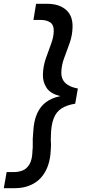

<svg xmlns="http://www.w3.org/2000/svg" viewBox="-36 -831 497 1011"><path d="M212 -811Q275 -811 311.5 -779.5Q348 -748 346 -687Q345 -645 331 -605Q317 -565 302.5 -527Q288 -489 287 -452Q286 -431 294 -413.5Q302 -396 321.5 -383.5Q341 -371 374 -365L360 -285Q316 -278 288 -260Q260 -242 246.5 -207Q233 -172 232 -116Q231 -104 231.5 -93Q232 -82 232.5 -72Q233 -62 232 -52Q230 19 206 66Q182 113 139.5 136.5Q97 160 41 160H-16L-1 75H38Q62 75 83.5 66.5Q105 58 119.5 33.5Q134 9 135 -38Q137 -53 136.5 -68Q136 -83 136.5 -100Q137 -117 139 -136Q142 -195 159.5 -233.5Q177 -272 207.5 -294Q238 -316 279 -324V-326Q231 -337 210 -367.5Q189 -398 190 -438Q191 -482 205 -522.5Q219 -563 232.5 -598.5Q246 -634 247 -665Q248 -700 228.5 -713Q209 -726 179 -726H140L154 -811Z"/></svg>

Font: DM Sans 18pt Medium
Style: Italic
Weight: 500
Italic angle: -10°
Designer: Colophon Foundry, Jonny Pinhorn
Foundry: Colophon Foundry
Version: Version 4.004;gftools[0.9.30]